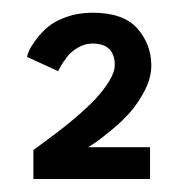

<svg xmlns="http://www.w3.org/2000/svg" viewBox="-20 -692 282 302"><path d="M125.5 -623.5Q113.5 -623.5 102.8 -617.2Q92 -611 85.5 -602.5Q79 -594 75.8 -588.2Q72.5 -582.5 71.5 -580L22.5 -602.5Q23 -606 26 -612.8Q29 -619.5 37 -630.2Q45 -641 55.8 -650Q66.5 -659 85 -665.5Q103.5 -672 125.5 -672Q174.5 -672 196.2 -647Q218 -622 218 -589Q218 -570 207.8 -550Q197.5 -530 185.2 -516Q173 -502 156 -488Q139 -474 131.8 -469Q124.5 -464 118.5 -460.5H216V-410.5H32.5V-456Q33 -456.5 45.8 -465.8Q58.5 -475 71 -484.5Q83.5 -494 100.5 -508.5Q117.5 -523 130 -536.2Q142.5 -549.5 151.5 -564Q160.5 -578.5 160.5 -589.5Q160.5 -623.5 125.5 -623.5Z"/></svg>

Font: League Spartan
Style: Bold
Weight: 700
Foundry: The League of Moveable Type
Version: Version 2.002